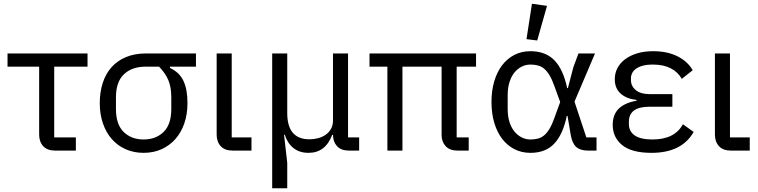

<svg xmlns="http://www.w3.org/2000/svg" viewBox="-20 -800 4028 1020"><path d="M273 0Q231 0 209.5 -23.5Q188 -47 188 -85V-446H20V-516H445V-446H268V-70H383V0Z M883 -446V-439Q933 -416 954.5 -370.5Q976 -325 976 -252Q976 -193 959 -144Q942 -95 911 -60.5Q880 -26 837.5 -7Q795 12 743 12Q691 12 648 -7Q605 -26 574.5 -60.5Q544 -95 527 -144Q510 -193 510 -252Q510 -311 526 -360Q542 -409 573 -443.5Q604 -478 650 -497Q696 -516 755 -516H1021V-446ZM755 -446Q681 -446 638.5 -405.5Q596 -365 596 -283V-221Q596 -139 637 -99Q678 -59 743 -59Q808 -59 849 -99Q890 -139 890 -221V-283Q890 -338 874 -375Q858 -412 825 -446Z M1316 0H1216Q1174 0 1152.5 -23.5Q1131 -47 1131 -85V-516H1211V-70H1316Z M1426 200V-516H1506V-199Q1506 -60 1624 -60Q1648 -60 1670.5 -66Q1693 -72 1710.5 -84.5Q1728 -97 1738.5 -115.5Q1749 -134 1749 -160V-516H1829V-70H1888V0H1834Q1792 0 1770.5 -23.5Q1749 -47 1749 -84H1745Q1709 12 1619 12Q1571 12 1539 -13.5Q1507 -39 1493 -84H1489L1506 65V200Z M2406 -70H2470V0H2411Q2369 0 2347.5 -23.5Q2326 -47 2326 -82V-446H2118V0H2038V-446H1943V-516H2509V-446H2406Z M2591 0ZM3149 0H3104Q3063 0 3041.5 -19Q3020 -38 3012 -83L2995 -184H2991Q2971 -87 2925 -37.5Q2879 12 2798 12Q2751 12 2713 -7.5Q2675 -27 2648 -62Q2621 -97 2606 -147Q2591 -197 2591 -258Q2591 -319 2606 -369Q2621 -419 2648 -454Q2675 -489 2713 -508.5Q2751 -528 2798 -528Q2878 -528 2925 -480Q2972 -432 2993 -332H2997L3026 -443L3053 -516H3141L3032 -260L3095 -70H3149ZM2798 -59Q2820 -59 2838.5 -64Q2857 -69 2872 -82Q2887 -95 2900 -117Q2913 -139 2925 -173L2956 -258L2925 -343Q2913 -377 2900 -399Q2887 -421 2872 -434Q2857 -447 2838.5 -452Q2820 -457 2798 -457Q2774 -457 2752.5 -446.5Q2731 -436 2714 -416Q2697 -396 2687 -365Q2677 -334 2677 -294V-222Q2677 -181 2687 -150.5Q2697 -120 2714 -100Q2731 -80 2752.5 -69.5Q2774 -59 2798 -59ZM2834 -585 2777 -592 2806 -780 2886 -769Z M3665 -99Q3602 12 3441 12Q3336 12 3285.5 -29Q3235 -70 3235 -137Q3235 -191 3267 -222.5Q3299 -254 3362 -265V-269Q3308 -275 3277 -303Q3246 -331 3246 -379Q3246 -411 3260 -438Q3274 -465 3300.5 -485Q3327 -505 3364.5 -516.5Q3402 -528 3450 -528Q3525 -528 3579 -501Q3633 -474 3660 -427L3602 -381Q3582 -417 3543.5 -437Q3505 -457 3449 -457Q3417 -457 3395 -451Q3373 -445 3359 -435Q3345 -425 3338.5 -412Q3332 -399 3332 -386V-374Q3332 -342 3358 -321Q3384 -300 3430 -300H3552V-233H3430Q3321 -233 3321 -153V-141Q3321 -102 3352 -80.5Q3383 -59 3446 -59Q3564 -59 3608 -140Z M3963 0H3863Q3821 0 3799.5 -23.5Q3778 -47 3778 -85V-516H3858V-70H3963Z"/></svg>

Font: Aneliza
Style: Regular
Weight: 400
Designer: Mike Abbink, Paul van der Laan, Pieter van Rosmalen
Foundry: Bold Monday
Version: Version 3.001;September 8, 2019;FontCreator 11.5.0.2425 64-b